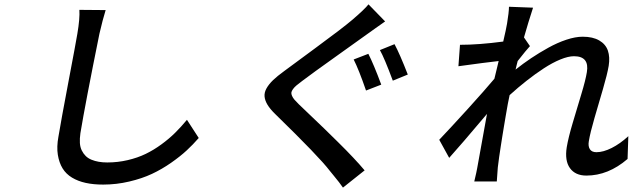

<svg xmlns="http://www.w3.org/2000/svg" viewBox="-20 -794 2908 878"><path d="M343 -748.9 463.1 -747.9Q449.6 -704.5 434.7 -639.9Q370.4 -322.4 347.7 -185Q344.1 -159.8 345.3 -140.3Q346.6 -120.7 354 -105.8Q361.5 -90.9 372.2 -80.4Q382.8 -70 398.4 -63.6Q414.1 -57.2 431.6 -54.2Q449.2 -51.1 470.5 -51.1Q518.8 -51.1 564.1 -61.8Q609.4 -72.4 646.1 -90.2Q682.9 -108 718 -133.7Q753.2 -159.4 780.5 -186.4Q807.9 -213.4 834.9 -246.1L888.8 -163Q862.9 -133.2 833.8 -106.2Q804.7 -79.2 762.3 -49.5Q719.8 -19.9 674.7 1.2Q629.6 22.4 571 36.2Q512.4 50.1 451.7 50.1Q407.3 50.1 372.2 42.4Q337 34.8 309.5 18.3Q282 1.8 266.2 -24Q250.4 -49.7 244.5 -85.9Q238.6 -122.2 247.2 -169Q259.2 -241.8 293.1 -420.6Q327.1 -599.4 333.8 -639.9Q345.5 -708.8 343 -748.9Z M1664.4 -547.9Q1688.9 -500 1723.4 -407L1653.8 -380Q1620.7 -475.9 1597.3 -522ZM1784.1 -592Q1808.2 -547.2 1844.8 -453.1L1776.3 -425.1Q1737.6 -529.1 1717.3 -565ZM1665.1 -774.1 1741.1 -696Q1726.2 -686.1 1697.1 -665Q1668 -643.8 1659.4 -638.1Q1636.7 -621.4 1521.1 -539.2Q1405.5 -457 1362.2 -424Q1345.5 -411.6 1335.8 -403.4Q1326 -395.2 1319.8 -386.5Q1313.6 -377.8 1312.5 -371.3Q1311.4 -364.7 1315.3 -355.8Q1319.2 -346.9 1326.3 -338.4Q1333.5 -329.9 1346.6 -317.1Q1351.9 -311.8 1394.7 -271.1Q1437.5 -230.5 1462.2 -206.5Q1486.9 -182.5 1525.9 -144Q1565 -105.5 1595.3 -73.2Q1625.7 -40.8 1647.4 -14.9L1548.3 63.9Q1540.1 51.8 1530 38.9Q1519.9 25.9 1506.7 9.9Q1493.6 -6 1487.9 -13.1Q1440.7 -75.6 1239 -272Q1215.2 -295.1 1203.3 -314.8Q1191.4 -334.5 1189.8 -352.8Q1188.2 -371.1 1198.7 -389.9Q1209.2 -408.7 1228.5 -427.4Q1247.9 -446 1279.8 -469.1Q1292.6 -479 1420.1 -572.6Q1547.6 -666.2 1591.6 -703.8Q1648.4 -752.5 1665.1 -774.1Z M2853.3 -171.2 2849.8 -67.1Q2761.4 8.9 2661.6 8.9Q2610.8 8.9 2586.3 -25.2Q2561.8 -59.3 2571.7 -121.1Q2579.2 -165.5 2599.1 -232.4Q2619 -299.4 2638.3 -363.3Q2657.7 -427.2 2663.7 -464.1Q2675.8 -536.9 2604.8 -536.9Q2578.5 -536.9 2542.3 -522Q2506 -507.1 2466.4 -481.2Q2426.8 -455.3 2388 -424.7Q2349.1 -394.2 2310.4 -359Q2302.9 -326 2292.6 -263.8Q2290.1 -249.6 2284.8 -217.5Q2279.5 -185.4 2276.8 -168.7Q2274.1 -152 2270.1 -125.9Q2266 -99.8 2262.6 -76.2Q2259.2 -52.6 2256.4 -28.1Q2254.3 -6 2251.8 35.9H2148.8Q2160.2 -12.1 2162.3 -25.9Q2186.4 -160.9 2207 -273.1Q2085.2 -128.6 2034.1 -72.1L1988.6 -154.8Q2042.6 -211.6 2119.7 -296.5Q2196.7 -381.4 2240.8 -433.9Q2244 -446 2250.4 -473.5Q2256.7 -501.1 2260.3 -514.9Q2202.1 -508.5 2076.3 -491.1L2083.5 -589.1Q2169.4 -589.1 2281.2 -604Q2294.4 -660.2 2298.7 -686.1Q2307.2 -737.2 2307.5 -763.1L2417.6 -758.9Q2396 -692.8 2376.1 -622.9L2403.4 -583.1Q2387.4 -566.1 2347.3 -514.9Q2345.5 -508.2 2342.3 -495.2Q2339.1 -482.2 2337.7 -475.9Q2372.5 -503.6 2409.1 -528.1Q2445.7 -552.6 2487.2 -575.6Q2528.8 -598.7 2570 -612.4Q2611.2 -626.1 2644.5 -626.1Q2691.1 -626.1 2720.3 -609Q2749.6 -592 2759.8 -562.5Q2769.9 -533 2763.5 -492.9Q2756.7 -453.1 2737.4 -387.3Q2718 -321.4 2698.7 -255Q2679.3 -188.6 2672.6 -148.1Q2668.7 -125.4 2677.4 -111.7Q2686.1 -98 2707.4 -98Q2738.6 -98 2777 -117.2Q2815.3 -136.4 2853.3 -171.2Z"/></svg>

Font: Karasuma Gothic
Style: Medium Italic
Weight: 500
Italic angle: 9.39998°
Designer: Rasmus Andersson / Ryoko Nishizuka
Foundry: Genbu
Version: Version 1.00